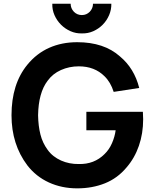

<svg xmlns="http://www.w3.org/2000/svg" viewBox="-20 -991 826 1026"><path d="M259.5 -971H357.5Q357.5 -946.5 375 -928Q392.5 -910.5 417.5 -910.5Q442 -910.5 459.5 -928Q477 -946.5 477 -971H575Q575.5 -939 563 -910Q550.5 -881 528.8 -859Q507 -837 478.2 -824.2Q449.5 -811.5 417.5 -812.5Q386 -811.5 357 -824.2Q328 -837 306 -859Q284 -881 271.2 -910Q258.5 -939 259.5 -971ZM745 -354Q745 -277.5 722.2 -211.8Q699.5 -146 656 -96Q608 -38.5 540.8 -11.5Q473.5 15.5 392.5 15.5Q310 15.5 241.2 -16Q172.5 -47.5 126 -107.5Q41.5 -219.5 41.5 -375Q41.5 -542 126 -645Q175.5 -705.5 242.8 -735.5Q310 -765.5 392.5 -765.5Q536 -765.5 621 -689.5Q697.5 -626 724 -521L587.5 -500Q571 -552 538.5 -583.5Q485.5 -636.5 401 -636.5Q350 -636.5 305.8 -616.8Q261.5 -597 234.5 -559.5Q185.5 -495.5 183.5 -375Q184.5 -318 196 -272.5Q207.5 -227 234.5 -190.5Q248 -171.5 266.2 -157.2Q284.5 -143 306.2 -133.2Q328 -123.5 352 -118.8Q376 -114 401 -114.5Q483.5 -112.5 538.5 -167.5Q563.5 -191.5 578.5 -226Q593.5 -260.5 598 -295H441.5V-393.5H743.5Z"/></svg>

Font: Russisch Sans
Style: Bold
Weight: 700
Designer: Michael Sharanda (font) & Cristiano Sobral (main changes)
Foundry: Michael Sharanda
Version: Version 2.00;September 8, 2020;FontCreator 13.0.0.2681 64-bi